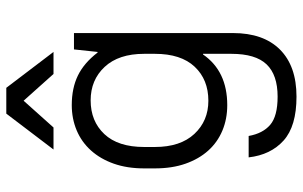

<svg xmlns="http://www.w3.org/2000/svg" viewBox="-196 -559 962 610"><g transform="rotate(-90 285.0 -254.0)"><path d="M256 -13Q212 -13 175 -28.5Q138 -44 111.5 -73.5Q85 -103 70 -145.5Q55 -188 55 -243V-277Q55 -331 70 -373.5Q85 -416 112 -446Q139 -476 176 -491.5Q213 -507 256 -507Q310 -507 350 -487.5Q390 -468 423 -425H425L433 -500H485V5Q485 102 432.5 154.5Q380 207 283 207Q189 207 143.5 166Q98 125 90 55H158Q166 100 193.5 123.5Q221 147 283 147Q352 147 385.5 112Q419 77 419 0V-90H417Q364 -13 256 -13ZM270 -73Q337 -73 378 -116.5Q419 -160 419 -243V-277Q419 -358 377.5 -402.5Q336 -447 271 -447Q205 -447 164 -403.5Q123 -360 123 -277V-243Q123 -162 164.5 -117.5Q206 -73 270 -73ZM229 -715H311L425 -565H355L270 -660L185 -565H115Z"/></g></svg>

Font: PT Root UI
Style: Regular
Weight: 400
Designer: Vitaly Kuzmin
Foundry: ParaType Ltd.
Version: Version 2.001G